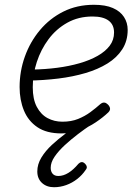

<svg xmlns="http://www.w3.org/2000/svg" viewBox="-20 -539 566 803"><path d="M237 19Q175 19 136.5 -7Q98 -33 80 -77Q62 -121 62 -175Q62 -241 84 -302.5Q106 -364 147 -413Q188 -462 245 -490.5Q302 -519 373 -519Q421 -519 452 -505.5Q483 -492 498.5 -468Q514 -444 514 -414Q514 -368 491.5 -333Q469 -298 429.5 -273.5Q390 -249 337.5 -233.5Q285 -218 224 -210.5Q163 -203 99 -202L115 -248Q169 -249 219 -255.5Q269 -262 312.5 -274.5Q356 -287 388.5 -305.5Q421 -324 439 -348Q457 -372 457 -403Q457 -436 434 -453Q411 -470 367 -470Q308 -470 261.5 -444Q215 -418 183 -375Q151 -332 134 -280Q117 -228 117 -174Q117 -124 134 -92Q151 -60 179 -45Q207 -30 241 -30Q278 -30 306.5 -41.5Q335 -53 358 -70Q381 -87 400 -104Q409 -111 416.5 -110Q424 -109 430 -103Q438 -96 440 -87Q442 -78 433 -69Q411 -48 380.5 -27.5Q350 -7 314.5 6Q279 19 237 19ZM206 244Q175 244 155.5 226Q136 208 136 178Q136 148 153 120Q170 92 197 67Q224 42 255 19Q286 -4 315 -24L359 -21V-16Q335 0 306 22Q277 44 251 68Q225 92 208.5 116Q192 140 192 163Q192 178 200 187.5Q208 197 224 197Q245 197 266 184Q287 171 308 146Q314 140 321 139Q328 138 336 146Q342 152 343 158.5Q344 165 338 172Q324 193 303 209.5Q282 226 257 235Q232 244 206 244Z"/></svg>

Font: Playwrite RO ExtraLight
Style: Regular
Weight: 250
Version: Version 1.002